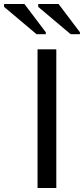

<svg xmlns="http://www.w3.org/2000/svg" viewBox="-94 -933 416 953"><path d="M185.5 -688V0H92.3V-688ZM256.8 -763.2 95.7 -898.9V-913.1H196.8L302.7 -772.9V-763.2ZM87.4 -763.2 -73.7 -898.9V-913.1H27.3L133.3 -772.9V-763.2Z"/></svg>

Font: Arimo
Style: Regular
Weight: 400
Designer: Steve Matteson
Foundry: Monotype Imaging Inc.
Version: Version 1.33